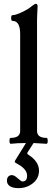

<svg xmlns="http://www.w3.org/2000/svg" viewBox="-20 -745 284 1000"><path d="M36.1 3.9Q29.3 3.9 29.3 -11.5Q29.3 -26.9 36.1 -26.9Q85 -26.9 85 -63V-568.8Q85 -636.2 44.9 -636.2Q38.1 -636.2 38.1 -651.1Q38.1 -666 44.9 -666Q61.5 -666 95 -681.9Q128.4 -697.8 147.9 -714.8Q161.1 -725.1 167 -725.1Q175.8 -725.1 175.8 -710.9Q172.9 -658.2 172.9 -636.2V-63Q172.9 -26.9 222.2 -26.9Q228.5 -26.9 228.5 -11.5Q228.5 3.9 222.2 3.9Q199.7 2 154.8 0L126 44.9Q122.1 48.8 122.1 53.2Q122.1 58.6 130.9 63Q183.1 97.2 183.1 144Q183.1 184.6 150.9 209.7Q118.7 234.9 77.1 234.9Q46.9 234.9 31.5 224.6Q16.1 214.4 16.1 195.8Q16.1 182.1 23.2 174.6Q30.3 167 42 167Q54.2 167 71.8 183.1Q90.3 200.2 97.2 200.2Q121.1 200.2 121.1 169.9Q121.1 134.3 65.9 106Q57.1 101.6 57.1 97.2Q57.1 93.3 60.1 88.9L115.2 0Q70.8 0 36.1 3.9Z"/></svg>

Font: Junicode SmCond Medium
Style: Regular
Weight: 500
Width: 4
Designer: Peter S. Baker
Version: Version 2.206